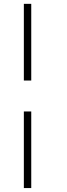

<svg xmlns="http://www.w3.org/2000/svg" viewBox="-20 -778 340 974"><path d="M101 -758.5H138.5V-369.5H101ZM101 -212.5H138.5V176H101Z"/></svg>

Font: Lato Light
Style: Italic
Weight: 300
Italic angle: -7°
Designer: Lukasz Dziedzic
Foundry: Lukasz Dziedzic
Version: Version 1.104; Western+Polish opensource